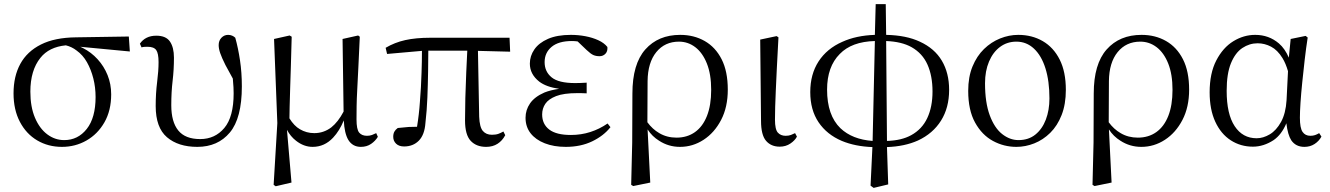

<svg xmlns="http://www.w3.org/2000/svg" viewBox="-20 -701 6483 936"><path d="M282 15Q215 15 161.5 -16.5Q108 -48 77 -107Q46 -166 46 -246Q46 -329 79 -389.5Q112 -450 179.5 -484Q247 -518 351 -519L608 -523L613 -450L371 -473Q378 -470 384 -467Q425 -446 456 -412Q487 -378 504.5 -334.5Q522 -291 522 -241Q522 -162 489 -104.5Q456 -47 401.5 -16Q347 15 282 15ZM301 -480Q219 -472 177 -419Q128 -358 128 -254Q128 -180 150.5 -127Q173 -74 210.5 -46Q248 -18 293 -18Q360 -18 403 -72.5Q446 -127 446 -228Q446 -275 435 -318.5Q424 -362 404 -397.5Q384 -433 353 -455Q330 -473 301 -480Z M942 15Q849 15 794 -32Q739 -79 739 -184Q739 -246 746 -301Q753 -356 753 -398Q753 -441 741.5 -457Q730 -473 699 -473Q691 -473 683.5 -472.5Q676 -472 670 -470L662 -488Q675 -507 695 -517Q715 -527 742 -527Q789 -527 808.5 -498.5Q828 -470 828 -420Q828 -361 821.5 -307Q815 -253 815 -188Q815 -107 849 -65Q883 -23 956 -23Q1028 -23 1073.5 -77Q1119 -131 1119 -246Q1119 -275 1116 -305Q1115 -311 1115 -318Q1093 -357 1079 -384Q1061 -420 1053.5 -442Q1046 -464 1046 -481Q1046 -503 1059.5 -517Q1073 -531 1092 -531Q1103 -531 1112 -527Q1121 -523 1127 -517Q1141 -467 1150 -407Q1159 -347 1159 -280Q1159 -125 1100.5 -55Q1042 15 942 15Z M1314 200 1332 -101 1316 -511 1392 -528 1402 -522Q1400 -440 1398 -378.5Q1396 -317 1394.5 -269Q1393 -221 1392 -181Q1391 -152 1391 -124Q1414 -87 1442 -71Q1474 -52 1512 -52Q1558 -52 1595 -80Q1628 -106 1655 -157L1650 -511L1726 -528L1734 -522Q1730 -436 1727 -372.5Q1724 -309 1721.5 -263.5Q1719 -218 1718.5 -183.5Q1718 -149 1718 -119Q1718 -70 1731 -54.5Q1744 -39 1769 -39Q1783 -39 1793.5 -43Q1804 -47 1814 -52L1822 -34Q1810 -14 1789 0.5Q1768 15 1739 15Q1699 15 1678 -19Q1659 -51 1656 -114Q1635 -63 1604 -30Q1562 15 1504 15Q1461 15 1423 -15Q1396 -36 1379 -68L1401 189L1324 207Z M1950 13Q1925 13 1911 -0.5Q1897 -14 1897 -34Q1897 -49 1902.5 -59Q1908 -69 1919 -77Q1944 -80 1972 -82Q1991 -83 2013 -83Q2023 -144 2027 -204Q2033 -277 2035 -346Q2037 -401 2037 -453L1867 -438L1860 -468Q1904 -494 1955.5 -505.5Q2007 -517 2078 -517H2464L2467 -449L2310 -453L2316 -132Q2318 -81 2334 -62.5Q2350 -44 2378 -44Q2397 -44 2409.5 -48.5Q2422 -53 2434 -60L2443 -42Q2429 -15 2405.5 0Q2382 15 2350 15Q2302 15 2274.5 -14.5Q2247 -44 2247 -114Q2247 -163 2248.5 -223Q2250 -283 2253 -349Q2256 -401 2258 -454H2068Q2068 -405 2067 -355Q2066 -290 2063.5 -226Q2061 -162 2054 -102Q2050 -44 2022 -15.5Q1994 13 1950 13Z M2738 15Q2680 15 2635.5 -2.5Q2591 -20 2566.5 -51.5Q2542 -83 2542 -127Q2542 -165 2564 -197Q2586 -229 2634 -250Q2664 -262 2706 -268Q2643 -277 2609 -303Q2563 -339 2563 -391Q2563 -428 2585 -460Q2607 -492 2651.5 -511.5Q2696 -531 2763 -531Q2799 -531 2833.5 -524.5Q2868 -518 2896.5 -505Q2925 -492 2941 -472Q2943 -451 2931.5 -439Q2920 -427 2903 -427Q2886 -427 2873 -432.5Q2860 -438 2840 -457L2796 -499Q2782 -501 2768 -501Q2703 -501 2669 -472.5Q2635 -444 2635 -398Q2635 -352 2669 -324Q2703 -296 2784 -296Q2796 -296 2809 -296.5Q2822 -297 2840 -298V-246Q2821 -247 2811 -247H2794Q2728 -247 2691 -232.5Q2654 -218 2638.5 -195Q2623 -172 2623 -143Q2623 -96 2657.5 -69.5Q2692 -43 2763 -43Q2813 -43 2858 -57.5Q2903 -72 2942 -99L2956 -81Q2923 -39 2867 -12Q2811 15 2738 15Z M3057 200 3062 -6 3063 -245Q3063 -389 3126 -460Q3189 -531 3296 -531Q3363 -531 3415.5 -501Q3468 -471 3498 -412Q3528 -353 3528 -264Q3528 -179 3495.5 -116.5Q3463 -54 3410 -19.5Q3357 15 3295 15Q3239 15 3193 -15Q3159 -36 3137 -70L3150 189L3067 206ZM3136 -105Q3161 -71 3194 -52Q3231 -30 3278 -30Q3330 -30 3368 -57Q3406 -84 3426.5 -136Q3447 -188 3447 -263Q3447 -339 3426 -391.5Q3405 -444 3369.5 -471Q3334 -498 3290 -498Q3221 -498 3179.5 -447Q3138 -396 3137 -306Z M3781 14Q3739 14 3714.5 -14.5Q3690 -43 3690 -112L3686 -508L3766 -525L3775 -519Q3770 -430 3767 -367Q3764 -304 3762 -259Q3760 -214 3759 -180.5Q3758 -147 3758 -118Q3758 -70 3772 -54.5Q3786 -39 3810 -39Q3825 -39 3835.5 -43Q3846 -47 3856 -52L3865 -35Q3856 -17 3833.5 -1.5Q3811 14 3781 14Z M4224 204 4233 16Q4149 13 4084 -14Q4011 -45 3970.5 -105Q3930 -165 3930 -252Q3930 -339 3970.5 -401.5Q4011 -464 4086 -497Q4154 -528 4245 -531L4249 -681H4298L4300 -531Q4398 -529 4464 -498Q4536 -465 4571.5 -405Q4607 -345 4607 -263Q4607 -176 4567.5 -113Q4528 -50 4455 -16Q4390 13 4304 16L4310 198L4239 215ZM4234 -14 4245 -501Q4132 -498 4074 -438Q4012 -376 4012 -264Q4012 -139 4077 -76Q4135 -21 4234 -14ZM4300 -501 4304 -14Q4375 -16 4422 -42Q4475 -71 4500.5 -125.5Q4526 -180 4526 -255Q4526 -331 4501.5 -386Q4477 -441 4424 -471Q4376 -498 4300 -501Z M4935 15Q4874 15 4820.5 -14Q4767 -43 4733.5 -103.5Q4700 -164 4700 -258Q4700 -326 4721 -377Q4742 -428 4777 -462Q4812 -496 4855.5 -513.5Q4899 -531 4944 -531Q5011 -531 5063.5 -500.5Q5116 -470 5146 -410.5Q5176 -351 5176 -263Q5176 -193 5155.5 -140.5Q5135 -88 5100 -53.5Q5065 -19 5022 -2Q4979 15 4935 15ZM4945 -18Q4994 -18 5027.5 -45Q5061 -72 5078.5 -118Q5096 -164 5096 -221Q5096 -306 5076.5 -368Q5057 -430 5020.5 -464Q4984 -498 4935 -498Q4890 -498 4855.5 -472.5Q4821 -447 4801.5 -401Q4782 -355 4782 -295Q4782 -201 4805 -139Q4828 -77 4865.5 -47.5Q4903 -18 4945 -18Z M5306 200 5311 -6 5312 -245Q5312 -389 5375 -460Q5438 -531 5545 -531Q5612 -531 5664.5 -501Q5717 -471 5747 -412Q5777 -353 5777 -264Q5777 -179 5744.5 -116.5Q5712 -54 5659 -19.5Q5606 15 5544 15Q5488 15 5442 -15Q5408 -36 5386 -70L5399 189L5316 206ZM5385 -105Q5410 -71 5443 -52Q5480 -30 5527 -30Q5579 -30 5617 -57Q5655 -84 5675.5 -136Q5696 -188 5696 -263Q5696 -339 5675 -391.5Q5654 -444 5618.5 -471Q5583 -498 5539 -498Q5470 -498 5428.5 -447Q5387 -396 5386 -306Z M6088 14Q6028 14 5980 -17Q5932 -48 5904.5 -107.5Q5877 -167 5877 -251Q5877 -344 5909.5 -406.5Q5942 -469 5992.5 -500Q6043 -531 6099 -531Q6166 -531 6215 -489Q6244 -464 6263 -420L6272 -511L6345 -526L6355 -518Q6347 -467 6340.5 -410.5Q6334 -354 6328.5 -300Q6323 -246 6320 -201Q6317 -156 6317 -127Q6317 -77 6330 -58Q6343 -39 6368 -39Q6381 -39 6391 -42.5Q6401 -46 6411 -52L6422 -35Q6410 -13 6388.5 1Q6367 15 6339 15Q6297 15 6275 -17Q6258 -43 6251 -100Q6228 -45 6189 -18Q6140 14 6088 14ZM6259 -354Q6248 -392 6232 -418Q6208 -457 6176.5 -473.5Q6145 -490 6111 -490Q6071 -490 6036.5 -467Q6002 -444 5981 -393Q5960 -342 5960 -258Q5960 -145 5999 -86Q6038 -27 6106 -27Q6138 -27 6170 -46Q6202 -65 6225 -106.5Q6248 -148 6252 -213Z"/></svg>

Font: Early Summer Mincho
Style: Regular
Weight: 400
Designer: GuiWonder
Version: Version 1.002